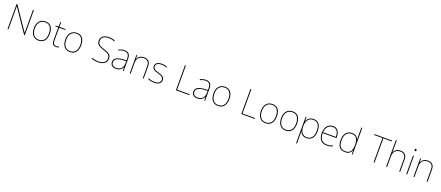

<svg xmlns="http://www.w3.org/2000/svg" viewBox="171 -2834 11810 5140"><g transform="rotate(20 6076.0 -264.0)"><path d="M594 0H575L130 -655H128Q129 -612 129 -577Q129 -542 129 -502V0H103V-714H123L567 -61H569Q568 -99 568 -138Q568 -177 568 -211V-714H594Z M1213 -264Q1213 -187 1188.5 -124.5Q1164 -62 1113.5 -26Q1063 10 984 10Q908 10 857.5 -26Q807 -62 782 -124Q757 -186 757 -264Q757 -390 818.5 -464Q880 -538 990 -538Q1070 -538 1119 -501.5Q1168 -465 1190.5 -403Q1213 -341 1213 -264ZM784 -264Q784 -191 806 -134.5Q828 -78 872.5 -46.5Q917 -15 984 -15Q1054 -15 1098.5 -47Q1143 -79 1164.5 -135.5Q1186 -192 1186 -264Q1186 -333 1166.5 -389.5Q1147 -446 1104 -479.5Q1061 -513 990 -513Q891 -513 837.5 -447Q784 -381 784 -264Z M1485 -15Q1510 -15 1529 -18.5Q1548 -22 1564 -28V-3Q1548 2 1529.5 6Q1511 10 1485 10Q1415 10 1389.5 -30Q1364 -70 1364 -140V-503H1283V-525L1363 -528L1369 -659H1390V-528H1562V-503H1390V-143Q1390 -82 1410 -48.5Q1430 -15 1485 -15Z M2107 -264Q2107 -187 2082.5 -124.5Q2058 -62 2007.5 -26Q1957 10 1878 10Q1802 10 1751.5 -26Q1701 -62 1676 -124Q1651 -186 1651 -264Q1651 -390 1712.5 -464Q1774 -538 1884 -538Q1964 -538 2013 -501.5Q2062 -465 2084.5 -403Q2107 -341 2107 -264ZM1678 -264Q1678 -191 1700 -134.5Q1722 -78 1766.5 -46.5Q1811 -15 1878 -15Q1948 -15 1992.5 -47Q2037 -79 2058.5 -135.5Q2080 -192 2080 -264Q2080 -333 2060.5 -389.5Q2041 -446 1998 -479.5Q1955 -513 1884 -513Q1785 -513 1731.5 -447Q1678 -381 1678 -264Z M2928 -180Q2928 -116 2895.5 -73.5Q2863 -31 2808.5 -10.5Q2754 10 2689 10Q2620 10 2575.5 0.5Q2531 -9 2495 -19V-48Q2535 -34 2582.5 -24.5Q2630 -15 2691 -15Q2748 -15 2795.5 -32.5Q2843 -50 2872 -86.5Q2901 -123 2901 -181Q2901 -231 2877 -261.5Q2853 -292 2808.5 -312.5Q2764 -333 2702 -352Q2644 -371 2599 -392.5Q2554 -414 2528.5 -449.5Q2503 -485 2503 -544Q2503 -604 2533.5 -644Q2564 -684 2615.5 -704Q2667 -724 2730 -724Q2777 -724 2821.5 -715.5Q2866 -707 2910 -687L2899 -664Q2853 -684 2810.5 -691.5Q2768 -699 2728 -699Q2675 -699 2630 -683Q2585 -667 2557.5 -633.5Q2530 -600 2530 -546Q2530 -492 2555 -460Q2580 -428 2622.5 -409.5Q2665 -391 2716 -375Q2780 -355 2827.5 -332.5Q2875 -310 2901.5 -274.5Q2928 -239 2928 -180Z M3246 -537Q3328 -537 3369 -492.5Q3410 -448 3410 -350V0H3388L3384 -103H3382Q3361 -57 3316 -23.5Q3271 10 3190 10Q3111 10 3070.5 -28Q3030 -66 3030 -129Q3030 -208 3096.5 -247.5Q3163 -287 3281 -294L3384 -300V-343Q3384 -433 3350 -472.5Q3316 -512 3246 -512Q3206 -512 3168.5 -503Q3131 -494 3088 -472L3079 -498Q3119 -516 3160.5 -526.5Q3202 -537 3246 -537ZM3283 -270Q3181 -265 3119.5 -232Q3058 -199 3058 -129Q3058 -76 3092 -45.5Q3126 -15 3190 -15Q3290 -15 3336.5 -72Q3383 -129 3384 -220V-275Z M3802 -538Q3888 -538 3935 -491Q3982 -444 3982 -346V0H3956V-345Q3956 -433 3915.5 -473Q3875 -513 3802 -513Q3716 -513 3662.5 -461.5Q3609 -410 3609 -302V0H3583V-528H3604L3608 -417H3610Q3622 -448 3645.5 -475.5Q3669 -503 3707.5 -520.5Q3746 -538 3802 -538Z M4477 -134Q4477 -67 4427.5 -28.5Q4378 10 4279 10Q4224 10 4179 -0.5Q4134 -11 4105 -24V-54Q4185 -15 4279 -15Q4370 -15 4410 -47Q4450 -79 4450 -134Q4450 -173 4428.5 -196.5Q4407 -220 4370.5 -234.5Q4334 -249 4290 -262Q4244 -276 4205.5 -290.5Q4167 -305 4144.5 -331.5Q4122 -358 4122 -407Q4122 -469 4171 -503.5Q4220 -538 4304 -538Q4351 -538 4392 -529.5Q4433 -521 4464 -508L4453 -483Q4425 -497 4384.5 -505Q4344 -513 4304 -513Q4232 -513 4190.5 -486.5Q4149 -460 4149 -407Q4149 -366 4169.5 -344.5Q4190 -323 4224.5 -311Q4259 -299 4299 -286Q4343 -272 4384 -256Q4425 -240 4451 -212.5Q4477 -185 4477 -134Z M4899 0V-714H4925V-25H5282V0Z M5566 -537Q5648 -537 5689 -492.5Q5730 -448 5730 -350V0H5708L5704 -103H5702Q5681 -57 5636 -23.5Q5591 10 5510 10Q5431 10 5390.5 -28Q5350 -66 5350 -129Q5350 -208 5416.5 -247.5Q5483 -287 5601 -294L5704 -300V-343Q5704 -433 5670 -472.5Q5636 -512 5566 -512Q5526 -512 5488.5 -503Q5451 -494 5408 -472L5399 -498Q5439 -516 5480.5 -526.5Q5522 -537 5566 -537ZM5603 -270Q5501 -265 5439.5 -232Q5378 -199 5378 -129Q5378 -76 5412 -45.5Q5446 -15 5510 -15Q5610 -15 5656.5 -72Q5703 -129 5704 -220V-275Z M6328 -264Q6328 -187 6303.5 -124.5Q6279 -62 6228.5 -26Q6178 10 6099 10Q6023 10 5972.5 -26Q5922 -62 5897 -124Q5872 -186 5872 -264Q5872 -390 5933.5 -464Q5995 -538 6105 -538Q6185 -538 6234 -501.5Q6283 -465 6305.5 -403Q6328 -341 6328 -264ZM5899 -264Q5899 -191 5921 -134.5Q5943 -78 5987.5 -46.5Q6032 -15 6099 -15Q6169 -15 6213.5 -47Q6258 -79 6279.5 -135.5Q6301 -192 6301 -264Q6301 -333 6281.5 -389.5Q6262 -446 6219 -479.5Q6176 -513 6105 -513Q6006 -513 5952.5 -447Q5899 -381 5899 -264Z M6763 0V-714H6789V-25H7146V0Z M7681 -264Q7681 -187 7656.5 -124.5Q7632 -62 7581.5 -26Q7531 10 7452 10Q7376 10 7325.5 -26Q7275 -62 7250 -124Q7225 -186 7225 -264Q7225 -390 7286.5 -464Q7348 -538 7458 -538Q7538 -538 7587 -501.5Q7636 -465 7658.5 -403Q7681 -341 7681 -264ZM7252 -264Q7252 -191 7274 -134.5Q7296 -78 7340.5 -46.5Q7385 -15 7452 -15Q7522 -15 7566.5 -47Q7611 -79 7632.5 -135.5Q7654 -192 7654 -264Q7654 -333 7634.5 -389.5Q7615 -446 7572 -479.5Q7529 -513 7458 -513Q7359 -513 7305.5 -447Q7252 -381 7252 -264Z M8256 -264Q8256 -187 8231.5 -124.5Q8207 -62 8156.5 -26Q8106 10 8027 10Q7951 10 7900.5 -26Q7850 -62 7825 -124Q7800 -186 7800 -264Q7800 -390 7861.5 -464Q7923 -538 8033 -538Q8113 -538 8162 -501.5Q8211 -465 8233.5 -403Q8256 -341 8256 -264ZM7827 -264Q7827 -191 7849 -134.5Q7871 -78 7915.5 -46.5Q7960 -15 8027 -15Q8097 -15 8141.5 -47Q8186 -79 8207.5 -135.5Q8229 -192 8229 -264Q8229 -333 8209.5 -389.5Q8190 -446 8147 -479.5Q8104 -513 8033 -513Q7934 -513 7880.5 -447Q7827 -381 7827 -264Z M8629 -538Q8734 -538 8788 -469.5Q8842 -401 8842 -269Q8842 -136 8783.5 -63Q8725 10 8619 10Q8540 10 8495 -27Q8450 -64 8433 -116H8431Q8433 -82 8433 -49.5Q8433 -17 8433 15V232H8407V-528H8429L8431 -402H8433Q8444 -437 8469 -468Q8494 -499 8534 -518.5Q8574 -538 8629 -538ZM8629 -513Q8533 -513 8483 -447.5Q8433 -382 8433 -265V-262Q8433 -135 8483.5 -75Q8534 -15 8619 -15Q8711 -15 8763 -79Q8815 -143 8815 -269Q8815 -393 8768 -453Q8721 -513 8629 -513Z M9186 -538Q9254 -538 9296 -505Q9338 -472 9358 -416.5Q9378 -361 9378 -291V-266H8985Q8984 -145 9038 -80Q9092 -15 9195 -15Q9243 -15 9277.5 -22Q9312 -29 9358 -50V-23Q9320 -6 9281.5 2Q9243 10 9195 10Q9112 10 9059.5 -25Q9007 -60 8982.5 -121Q8958 -182 8958 -259Q8958 -334 8983 -397.5Q9008 -461 9058.5 -499.5Q9109 -538 9186 -538ZM9186 -513Q9102 -513 9048.5 -456.5Q8995 -400 8986 -291H9351Q9352 -390 9311 -451.5Q9270 -513 9186 -513Z M9722 10Q9608 10 9553 -58Q9498 -126 9498 -254Q9498 -391 9558 -464.5Q9618 -538 9730 -538Q9802 -538 9846.5 -502.5Q9891 -467 9907 -414H9909Q9908 -448 9907.5 -480Q9907 -512 9907 -543V-760H9933V0H9911L9909 -113H9907Q9889 -63 9845 -26.5Q9801 10 9722 10ZM9722 -15Q9822 -15 9864.5 -80.5Q9907 -146 9907 -263V-266Q9907 -386 9863 -449.5Q9819 -513 9730 -513Q9631 -513 9578 -448.5Q9525 -384 9525 -254Q9525 -134 9573.5 -74.5Q9622 -15 9722 -15Z M10559 0H10533V-689H10296V-714H10797V-689H10559Z M10915 -496Q10915 -474 10914.5 -456.5Q10914 -439 10913 -417H10915Q10926 -449 10950 -476.5Q10974 -504 11013 -521Q11052 -538 11108 -538Q11194 -538 11241 -491Q11288 -444 11288 -346V0H11262V-345Q11262 -433 11221.5 -473Q11181 -513 11108 -513Q11022 -513 10968.5 -461.5Q10915 -410 10915 -302V0H10889V-760H10915Z M11475 -721Q11493 -721 11497.5 -711.5Q11502 -702 11502 -690Q11502 -677 11497.5 -668Q11493 -659 11475 -659Q11460 -659 11455 -668Q11450 -677 11450 -690Q11450 -702 11455 -711.5Q11460 -721 11475 -721ZM11488 -528V0H11462V-528Z M11888 -538Q11974 -538 12021 -491Q12068 -444 12068 -346V0H12042V-345Q12042 -433 12001.5 -473Q11961 -513 11888 -513Q11802 -513 11748.5 -461.5Q11695 -410 11695 -302V0H11669V-528H11690L11694 -417H11696Q11708 -448 11731.5 -475.5Q11755 -503 11793.5 -520.5Q11832 -538 11888 -538Z"/></g></svg>

Font: Noto Sans Lao Looped Thin
Style: Regular
Weight: 100
Designer: Mark Frömberg, Ben Mitchell
Foundry: The Fontpad Ltd
Version: Version 1.002; ttfautohint (v1.8.4.7-5d5b)